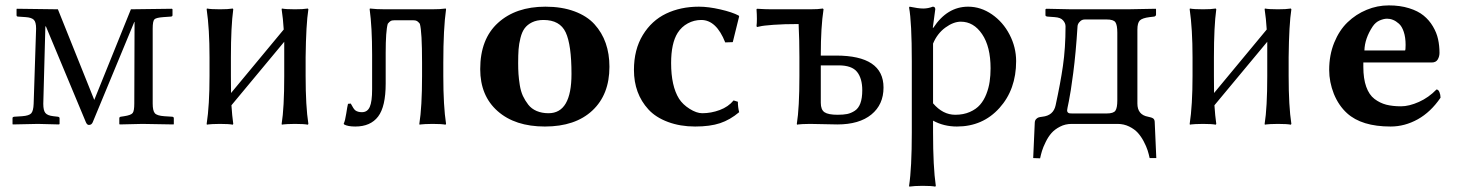

<svg xmlns="http://www.w3.org/2000/svg" viewBox="-20 -464 5457 719"><path d="M43 -431.2 42 -429.2V-407.2C42 -404 43.6 -402.2 46.9 -401.9L76.2 -399.9C90.5 -398.9 100.6 -395.7 106.4 -390.1C112.3 -384.6 115.2 -373.5 115.2 -356.9L106 -75.2C105.3 -57.3 102.3 -45.4 96.9 -39.6C91.6 -33.7 80.2 -30.1 63 -28.8L33.2 -26.9C29 -26.2 26.9 -24.6 26.9 -22V0L27.8 2L122.1 0L201.2 2L203.1 0V-21C203.1 -24.3 201 -26.2 196.8 -26.9L180.2 -28.8C165.2 -30.4 155.1 -34.5 149.9 -41C144.7 -47.2 142.1 -58.6 142.1 -75.2L149.9 -365.2H151.9L301.8 -5.9C304.7 0.7 308.4 3.9 313 3.9C319.5 3.9 324.2 0.7 327.1 -5.9L482.9 -381.8H483.9L482.9 -76.2C482.9 -57.9 480.9 -46.1 476.8 -40.8C472.7 -35.4 462.1 -31.4 444.8 -28.8L432.1 -26.9C428.5 -26.2 426.8 -24.3 426.8 -21V0L428.2 2L513.2 0L629.9 2L630.9 0V-21C630.9 -24.6 628.9 -26.5 625 -26.9L595.2 -28.8C576.7 -30.1 564.8 -33.9 559.6 -40.3C554.4 -46.6 551.8 -58.6 551.8 -76.2V-356.9C551.8 -375.5 553.9 -387 558.1 -391.4C562.3 -395.8 573.6 -398.6 591.8 -399.9L620.1 -401.9C624 -402.2 626 -404 626 -407.2V-429.2L624 -431.2L470.2 -429.2L333 -89.8L196.8 -429.2Z M844.7 -250C844.7 -326.5 847.7 -386.2 853.5 -429.2L851.6 -432.1L847.2 -431.6C844.2 -431 838.8 -430.4 830.8 -429.9C822.8 -429.4 813.8 -429.2 803.7 -429.2C780.3 -429.2 764 -430.2 754.9 -432.1L753.9 -429.2C761.1 -380.4 764.6 -320.3 764.6 -249V-180.2C764.6 -106.3 761.1 -46.2 753.9 0L754.9 2.9L759.3 2C762.2 1.6 767.7 1.2 775.9 0.7C784 0.2 793.3 0 803.7 0C826.5 0 842.4 1 851.6 2.9L853.5 0C850.6 -20.5 848.3 -43.8 846.7 -69.8L1044.4 -307.6V-250V-179.2C1044.4 -99.8 1041.2 -40 1034.7 0L1035.6 2.9L1040 2C1043 1.6 1048.5 1.2 1056.6 0.7C1064.8 0.2 1074.1 0 1084.5 0C1107.3 0 1123.4 1 1132.8 2.9L1134.8 0C1127.9 -44.3 1124.5 -104 1124.5 -179.2V-250C1125.5 -332 1128.9 -391.8 1134.8 -429.2L1132.8 -432.1L1128.4 -431.6C1125.5 -431 1120 -430.4 1111.8 -429.9C1103.7 -429.4 1094.6 -429.2 1084.5 -429.2C1061 -429.2 1044.8 -430.2 1035.6 -432.1L1034.7 -429.2C1038.2 -406.1 1040.9 -380.9 1042.5 -353.5L845.2 -115.7C844.9 -128.7 844.7 -150.2 844.7 -180.2Z M1424.3 -150.9V-266.1C1424.3 -320.5 1426.9 -356.8 1432.1 -375C1436 -379.9 1439.6 -383.3 1442.9 -385.3C1446.1 -387.2 1451.3 -388.2 1458.5 -388.2H1526.4C1533.2 -388.2 1538.2 -387.2 1541.5 -385.3C1544.8 -383.3 1548.3 -379.9 1552.2 -375C1557.8 -355.5 1560.5 -306.8 1560.5 -229V-179.2C1560.5 -102.1 1557.1 -42.3 1550.3 0L1551.3 2.9L1555.7 2C1558.6 1.6 1564.1 1.2 1572.3 0.7C1580.4 0.2 1589.7 0 1600.1 0C1622.9 0 1639 1 1648.4 2.9L1650.4 0C1643.6 -44.3 1640.1 -104 1640.1 -179.2V-229C1640.1 -314.9 1643.6 -381.7 1650.4 -429.2L1649.4 -432.1L1644 -431.6C1640.5 -431 1634.3 -430.4 1625.5 -429.9C1616.7 -429.4 1607.3 -429.2 1597.2 -429.2H1422.4C1399.6 -429.2 1380.5 -430.2 1365.2 -432.1L1364.3 -429.2C1370.4 -384.9 1373.5 -328.1 1373.5 -258.8V-129.9C1373.5 -99 1370.6 -76.9 1364.7 -63.7C1358.9 -50.5 1349.1 -43.9 1335.4 -43.9C1325 -43.9 1316.7 -46.2 1310.5 -50.8C1306.3 -54 1300.6 -62.5 1293.5 -76.2L1283.2 -75.2C1281.6 -69.3 1279.4 -57.2 1276.6 -38.8C1273.8 -20.4 1270.7 -7.8 1267.1 -1L1268.6 2C1277.7 7.2 1291.7 9.8 1310.5 9.8C1348.6 9.8 1377.1 -2.7 1396 -27.6C1414.9 -52.5 1424.3 -93.6 1424.3 -150.9Z M1778.3 -205.1C1778.3 -138.7 1800 -86.3 1843.5 -47.9C1887 -9.4 1946 9.8 2020.5 9.8C2096.4 9.8 2155.6 -10.2 2198.2 -50C2240.9 -89.9 2262.2 -144.5 2262.2 -213.9C2262.2 -246.1 2257.6 -275.6 2248.3 -302.2C2239 -328.9 2224.9 -352.6 2206.1 -373.3C2187.2 -394 2162.1 -410.1 2130.9 -421.6C2099.6 -433.2 2063.5 -439 2022.5 -439C1948.6 -439 1889.4 -418.8 1845 -378.4C1800.5 -338.1 1778.3 -280.3 1778.3 -205.1ZM2015.1 -389.2C2056.2 -389.2 2083.9 -373.7 2098.4 -342.8C2112.9 -311.8 2120.1 -259.9 2120.1 -187C2120.1 -89 2091.5 -40 2034.2 -40C2017.6 -40 2002.8 -42.8 1989.7 -48.3C1976.7 -53.9 1966.2 -61.8 1958.3 -72C1950.3 -82.3 1943.6 -93.2 1938.2 -104.7C1932.9 -116.3 1929 -129.8 1926.5 -145.3C1924.1 -160.7 1922.4 -174.6 1921.6 -187C1920.8 -199.4 1920.4 -213.1 1920.4 -228C1920.4 -247.9 1920.9 -264.7 1921.9 -278.6C1922.9 -292.4 1925.2 -306.8 1929 -321.8C1932.7 -336.8 1937.9 -348.8 1944.6 -357.9C1951.3 -367 1960.5 -374.5 1972.4 -380.4C1984.3 -386.2 1998.5 -389.2 2015.1 -389.2Z M2606 -389.2C2643.7 -389.2 2673.7 -361.2 2695.8 -305.2L2724.1 -306.2L2748 -402.8L2746.1 -405.8C2730.1 -414.2 2707.4 -421.9 2677.7 -428.7C2648.1 -435.5 2621.3 -439 2597.2 -439C2551.6 -439 2510.7 -430.3 2474.6 -413.1C2438.5 -395.8 2409.3 -369.1 2387.2 -332.8C2365.1 -296.5 2354 -252.9 2354 -202.1C2354 -142.9 2372.1 -93.6 2408.2 -54.2C2426.4 -34.3 2450.8 -18.7 2481.4 -7.3C2512 4.1 2545.9 9.8 2583 9.8C2620.4 9.8 2651.6 5.6 2676.5 -2.7C2701.4 -11 2725.3 -24.7 2748 -43.9C2744.8 -56.3 2743.2 -69.3 2743.2 -83L2727.1 -87.9C2714 -71.9 2696.8 -60 2675.3 -52C2653.8 -44 2632 -40 2609.9 -40C2595.5 -40 2579.8 -45.5 2562.5 -56.4C2545.2 -67.3 2532.1 -79.9 2522.9 -94.2C2503.1 -125.8 2493.2 -170.4 2493.2 -228C2493.2 -277.2 2501.3 -314.8 2517.6 -340.8C2527.3 -356.1 2540 -368 2555.7 -376.5C2571.3 -384.9 2588.1 -389.2 2606 -389.2Z M3209 -126C3209 -106.1 3206.6 -89.8 3201.9 -77.1C3197.2 -64.5 3190.2 -55.1 3180.9 -49.1C3171.6 -43.1 3162.2 -39.1 3152.6 -37.1C3143 -35.2 3131 -34.2 3116.7 -34.2C3093.3 -34.2 3076.9 -37.4 3067.6 -43.7C3058.3 -50 3053.7 -61.8 3053.7 -79.1V-219.2H3120.6C3153.5 -219.2 3176.4 -211.1 3189.5 -194.8C3202.5 -178.5 3209 -155.6 3209 -126ZM2973.6 -250V-179.2C2973.6 -99.8 2970.4 -40 2963.9 0L2964.8 2.9L2969.2 2C2972.2 1.6 2977.7 1.2 2985.8 0.7C2994 0.2 3003.3 0 3013.7 0C3027 0 3044 0.3 3064.7 1C3085.4 1.6 3102.4 2 3115.7 2C3170.4 2 3212.9 -10.4 3243.2 -35.2C3273.4 -59.9 3288.6 -93.6 3288.6 -136.2C3288.6 -216 3229.3 -255.9 3110.8 -255.9H3053.7V-258.8C3053.7 -327.8 3057.1 -384.6 3064 -429.2L3061.5 -432.1L3057.1 -431.6C3054.2 -431 3048.7 -430.4 3040.8 -429.9C3032.8 -429.4 3023.8 -429.2 3013.7 -429.2H2869.6C2853.4 -429.2 2835.1 -429.9 2814.9 -431.2L2813 -429.2C2814.9 -402.2 2814.9 -381.2 2813 -366.2L2814.9 -362.8L2826.2 -365.2C2833.7 -367.2 2850.3 -369.1 2876.2 -371.1C2902.1 -373 2933.6 -374 2970.7 -374L2971.2 -358.4C2971.8 -348.3 2972.4 -332.9 2972.9 -312.3C2973.4 -291.6 2973.6 -270.8 2973.6 -250Z M3474.1 -300.8C3484.5 -325.8 3499.8 -345.8 3520 -360.6C3540.2 -375.4 3559.6 -382.8 3578.1 -382.8C3610 -382.8 3636.6 -367.3 3657.7 -336.2C3678.9 -305.1 3689.5 -262.4 3689.5 -208C3689.5 -190.4 3688.3 -173.8 3686 -158.2C3683.8 -142.6 3679.6 -127 3673.6 -111.6C3667.6 -96.1 3659.7 -82.8 3650.1 -71.8C3640.5 -60.7 3627.8 -51.7 3611.8 -44.7C3595.9 -37.7 3577.6 -34.2 3557.1 -34.2C3526.2 -34.2 3498.5 -48.5 3474.1 -77.1ZM3394.5 32.2C3394.5 121.1 3391.1 187.7 3384.3 231.9L3385.3 234.9L3389.6 234.4C3392.9 233.7 3398.6 233.2 3406.7 232.7C3414.9 232.2 3424.2 231.9 3434.6 231.9C3457.4 231.9 3473.3 232.9 3482.4 234.9L3484.4 231.9C3477.5 184.7 3474.1 118.2 3474.1 32.2V-12.2C3500.8 2.4 3530.6 9.8 3563.5 9.8C3627.9 9.8 3681 -13.3 3722.7 -59.6C3764.3 -105.8 3785.2 -164.2 3785.2 -234.9C3785.2 -269.7 3777 -302.8 3760.7 -334.2C3744.5 -365.6 3722.4 -391 3694.6 -410.2C3666.7 -429.4 3637 -439 3605.5 -439C3553.1 -439 3509.6 -412.6 3475.1 -359.9H3473.1L3482.4 -429.2C3482.4 -435.7 3479.3 -439 3473.1 -439C3461.4 -434.4 3449.5 -432.1 3437.5 -432.1C3425.1 -432.1 3408 -434.4 3386.2 -439L3384.3 -436C3391.1 -398.9 3394.5 -331.9 3394.5 -234.9Z M3976.1 -50.8C3976.1 -53.1 3978.3 -64.5 3982.7 -85.2C3987.1 -105.9 3992.5 -141 3999 -190.4C4005.5 -239.9 4010.9 -298.2 4015.1 -365.2C4015.1 -367.5 4015.8 -370.4 4017.1 -373.8C4018.4 -377.2 4021.3 -380.9 4025.9 -385C4030.4 -389.1 4036.1 -391.1 4043 -391.1H4124C4141.3 -391.1 4152.3 -387.6 4157 -380.6C4161.7 -373.6 4164.1 -360.7 4164.1 -341.8V-87.9C4164.1 -69.3 4161.7 -56.6 4157 -49.6C4152.3 -42.6 4141.3 -39.1 4124 -39.1H3995.1C3990.9 -39.1 3987.6 -39.2 3985.4 -39.6C3983.1 -39.9 3981 -40.9 3979 -42.7C3977.1 -44.5 3976.1 -47.2 3976.1 -50.8ZM3993.2 0H4165C4180.7 0 4195.1 3.3 4208.5 9.8C4221.8 16.3 4232.7 24.2 4241 33.4C4249.3 42.7 4256.7 53.5 4263.2 65.9C4269.7 78.3 4274.5 89.4 4277.6 99.1C4280.7 108.9 4283.2 118.5 4285.2 127.9H4310.1L4304.2 -5.9C4304.2 -12.7 4302.3 -17.5 4298.6 -20.3C4294.8 -23 4288.4 -25.2 4279.3 -26.9C4252.6 -31.7 4239.3 -48.2 4239.3 -76.2V-353C4239.3 -370 4242.4 -381.4 4248.5 -387.5C4254.7 -393.5 4266.9 -397.6 4285.2 -399.9L4302.2 -401.9C4303.9 -402.2 4305.4 -403 4306.9 -404.3C4308.3 -405.6 4309.1 -407.2 4309.1 -409.2V-429.2L4308.1 -431.2L4202.1 -429.2H3993.2C3981.8 -429.2 3950.2 -429.9 3898.4 -431.2L3895 -429.2V-407.2C3895 -404.3 3897.5 -402.5 3902.3 -401.9L3929.2 -399.9C3944.5 -398.9 3955.1 -394.9 3960.9 -387.7C3967.1 -380.9 3970.2 -373.4 3970.2 -365.2C3970.2 -311.5 3967 -262 3960.4 -216.8C3954.3 -174.2 3945.1 -125.2 3933.1 -69.8C3927.6 -44.1 3911 -29.8 3883.3 -26.9C3877.4 -26.2 3872.9 -25.4 3869.6 -24.4C3866.4 -23.4 3863.2 -21.3 3860.1 -18.1C3857 -14.8 3855.3 -10.4 3855 -4.9L3849.1 127.9L3875 128.9C3877 119.5 3879.3 110.2 3882.1 101.1C3884.8 92 3889.4 80.9 3895.8 67.9C3902.1 54.9 3909.3 43.7 3917.5 34.4C3925.6 25.1 3936.3 17.1 3949.5 10.3C3962.6 3.4 3977.2 0 3993.2 0Z M4525.9 -250C4525.9 -326.5 4528.8 -386.2 4534.7 -429.2L4532.7 -432.1L4528.3 -431.6C4525.4 -431 4519.9 -430.4 4512 -429.9C4504 -429.4 4495 -429.2 4484.9 -429.2C4461.4 -429.2 4445.1 -430.2 4436 -432.1L4435.1 -429.2C4442.2 -380.4 4445.8 -320.3 4445.8 -249V-180.2C4445.8 -106.3 4442.2 -46.2 4435.1 0L4436 2.9L4440.4 2C4443.4 1.6 4448.9 1.2 4457 0.7C4465.2 0.2 4474.4 0 4484.9 0C4507.6 0 4523.6 1 4532.7 2.9L4534.7 0C4531.7 -20.5 4529.5 -43.8 4527.8 -69.8L4725.6 -307.6V-250V-179.2C4725.6 -99.8 4722.3 -40 4715.8 0L4716.8 2.9L4721.2 2C4724.1 1.6 4729.7 1.2 4737.8 0.7C4745.9 0.2 4755.2 0 4765.6 0C4788.4 0 4804.5 1 4814 2.9L4815.9 0C4809.1 -44.3 4805.7 -104 4805.7 -179.2V-250C4806.6 -332 4810.1 -391.8 4815.9 -429.2L4814 -432.1L4809.6 -431.6C4806.6 -431 4801.1 -430.4 4793 -429.9C4784.8 -429.4 4775.7 -429.2 4765.6 -429.2C4742.2 -429.2 4725.9 -430.2 4716.8 -432.1L4715.8 -429.2C4719.4 -406.1 4722 -380.9 4723.6 -353.5L4526.4 -115.7C4526 -128.7 4525.9 -150.2 4525.9 -180.2Z M5089.4 -274.9C5090.3 -305.2 5100.7 -335.3 5120.6 -365.2C5127.8 -375.7 5136.5 -383.1 5146.7 -387.5C5157 -391.8 5166.2 -394 5174.3 -394C5181.8 -394 5189.2 -392.6 5196.5 -389.6C5203.9 -386.7 5211.3 -381.9 5218.8 -375.2C5226.2 -368.6 5232.3 -358.4 5236.8 -344.7C5241.4 -331.1 5243.7 -314.8 5243.7 -295.9C5243.7 -283.2 5243 -276.2 5241.7 -274.9ZM5359.4 -128.9C5339.8 -108.7 5317.9 -93.2 5293.5 -82.3C5269 -71.4 5246.7 -65.9 5226.6 -65.9C5205.4 -65.9 5186.9 -68 5171.1 -72C5155.4 -76.1 5140.7 -83.3 5127.2 -93.5C5113.7 -103.8 5103.4 -119 5096.2 -139.2C5089 -159.3 5085.4 -184.2 5085.4 -213.9V-230H5341.3C5352.1 -230 5359.6 -233.7 5364 -241.2C5368.4 -248.7 5370.6 -257 5370.6 -266.1C5370.6 -284 5368.8 -301.1 5365.2 -317.4C5361.7 -333.7 5355.2 -349.6 5345.9 -365.2C5336.7 -380.9 5325 -394.4 5311 -405.8C5297 -417.2 5278.9 -426.4 5256.6 -433.3C5234.3 -440.3 5209 -443.8 5180.7 -443.8C5152 -443.8 5124.3 -438.3 5097.7 -427.2C5071 -416.2 5047.2 -400.6 5026.4 -380.6C5005.5 -360.6 4988.9 -335.1 4976.3 -304.2C4963.8 -273.3 4957.5 -239.3 4957.5 -202.1C4957.5 -171.9 4963.4 -141.9 4975.1 -112.3C4987.1 -83 5003.6 -58.9 5024.4 -40C5060.9 -6.8 5115.2 9.8 5187.5 9.8C5223 9.8 5256.9 0.7 5289.3 -17.3C5321.7 -35.4 5350.1 -62.3 5374.5 -98.1C5374.5 -105.6 5373.1 -112.6 5370.4 -119.1C5367.6 -125.7 5363.9 -128.9 5359.4 -128.9Z"/></svg>

Font: Linux Biolinum G
Style: Bold
Weight: 700
Designer: Philipp H. Poll
Foundry: Philipp H. Poll
Version: Version 1.1.0